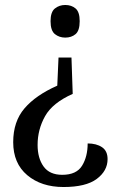

<svg xmlns="http://www.w3.org/2000/svg" viewBox="-20 -559 491 771"><path d="M267 -328 272 -182Q191 -146 161 -92.5Q131 -39 131 23Q131 76 155 109.5Q179 143 230 143Q287 143 309.5 106.5Q332 70 332 17Q367 17 389.5 32Q412 47 412 80Q412 127 368.5 159.5Q325 192 235 192Q146 192 89.5 144.5Q33 97 33 12Q33 -71 78.5 -124Q124 -177 210 -215L215 -328ZM242 -539Q267 -539 283.5 -525Q300 -511 300 -474Q300 -436 283.5 -422Q267 -408 242 -408Q218 -408 200.5 -422Q183 -436 183 -474Q183 -511 200.5 -525Q218 -539 242 -539Z"/></svg>

Font: Noto Serif Tamil SemiCondensed
Style: Regular
Weight: 400
Width: 4
Designer: Indian Type Foundry, Tom Grace, and the Monotype Design Team
Foundry: Monotype Imaging Inc.
Version: Version 2.004; ttfautohint (v1.8.4.7-5d5b)